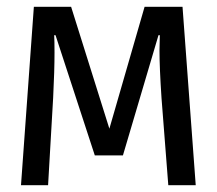

<svg xmlns="http://www.w3.org/2000/svg" viewBox="-20 -547 640 567"><path d="M558 0H477L457 -257Q451 -347 451 -398L452 -443H448L343 -88H260L144 -443H140Q141 -427 141 -392Q141 -339 137 -259L122 0H42L80 -527H190L303 -167L407 -527H519Z"/></svg>

Font: FiraDG Mono
Style: Regular
Weight: 400
Designer: Carrois Corporate & Edenspiekermann AG
Foundry: Carrois Corporate GbR & Edenspiekermann AG
Version: Version 3.206